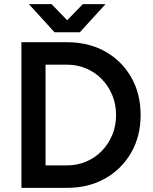

<svg xmlns="http://www.w3.org/2000/svg" viewBox="-20 -903 735 923"><path d="M83 0V-700H303Q406 -700 485.5 -655.5Q565 -611 610.5 -532Q656 -453 656 -350Q656 -248 610.5 -169Q565 -90 485.5 -45Q406 0 303 0ZM199 -108H303Q352 -108 395 -126.5Q438 -145 470 -178Q502 -211 520 -255Q538 -299 538 -350Q538 -401 520 -445Q502 -489 470 -522Q438 -555 395 -573.5Q352 -592 303 -592H199ZM250 -748V-751L378 -883H487L364 -748ZM242 -748 119 -883H228L356 -751V-748Z"/></svg>

Font: Figtree Light SemiBold
Style: Regular
Weight: 600
Version: Version 2.002